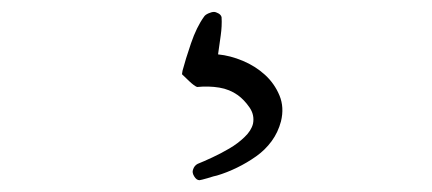

<svg xmlns="http://www.w3.org/2000/svg" viewBox="-20 -60 725 322"><path d="M451.2 143.6Q446.3 162.1 435.5 176.8Q424.8 191.4 409.7 202.1Q394.5 212.9 377.4 221.2Q360.4 229.5 343.8 234.4Q342.8 234.4 337.9 235.8Q333 237.3 328.1 238.8Q323.2 240.2 319.3 241.2L314.5 242.2Q309.6 242.2 305.7 235.8Q301.8 229.5 303.7 224.6Q305.7 217.8 311.5 214.8Q321.3 210.9 335.9 204.1Q350.6 197.3 364.7 189Q378.9 180.7 390.1 169.9Q401.4 159.2 404.3 147.5Q407.2 132.8 398.4 120.1Q389.6 107.4 378.9 99.6Q365.2 89.8 347.7 86.9Q330.1 84 310.5 85.9Q305.7 84 297.4 76.2Q289.1 68.4 285.2 64.5L286.1 58.6Q291 40 300.3 12.7Q309.6 -14.6 322.3 -32.2Q324.2 -35.2 329.6 -37.6Q335 -40 338.9 -40Q341.8 -40 346.2 -37.6Q350.6 -35.2 351.6 -31.2Q352.5 -16.6 350.1 0Q347.7 16.6 345.7 31.2Q366.2 33.2 387.2 42Q408.2 50.8 424.3 65.4Q440.4 80.1 448.7 100.1Q457 120.1 451.2 143.6Z"/></svg>

Font: Calligraffitti
Style: Regular
Weight: 400
Designer: Dathan Boardman
Foundry: Open Window
Version: Version 1.002